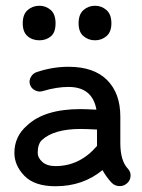

<svg xmlns="http://www.w3.org/2000/svg" viewBox="-20 -638 493 667"><path d="M173 9Q100 9 65 -27Q30 -63 30 -107Q30 -164 74 -202Q134 -259 260 -259Q275 -259 315 -257Q301 -336 218 -336Q177 -336 130 -322Q116 -317 102 -324Q88 -331 84 -345Q80 -358 87.5 -371Q95 -384 109 -388Q163 -406 218 -406Q306 -406 352 -360Q398 -314 398 -233V-141Q398 -79 425 -51Q435 -40 433.5 -25Q432 -10 421 -1Q410 9 394.5 8.5Q379 8 368 -3Q350 -22 336 -47Q268 9 173 9ZM317 -131V-188Q277 -190 260 -190Q167 -190 125 -151Q111 -137 111 -107Q111 -90 127 -75.5Q143 -61 173 -61Q257 -61 317 -131ZM117 -498Q92 -498 75.5 -512.5Q59 -527 59 -557Q59 -588 76 -603Q93 -618 117 -618Q139 -618 156 -603.5Q173 -589 173 -557Q173 -525 156.5 -511.5Q140 -498 117 -498ZM253 -557Q253 -588 270 -603Q287 -618 310 -618Q333 -618 350 -603Q367 -588 367 -557Q367 -527 350 -512.5Q333 -498 310 -498Q287 -498 270 -512.5Q253 -527 253 -557Z"/></svg>

Font: Hoogli Semibold
Style: Regular
Weight: 600
Designer: Anand Singh Naorem
Foundry: Brand New Type
Version: Version 1.00 b007